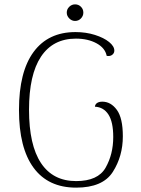

<svg xmlns="http://www.w3.org/2000/svg" viewBox="-20 -848 646 880"><path d="M67 -344Q67 -519 134 -610Q201 -701 326 -701Q374 -701 415 -688Q456 -675 480 -655.5Q504 -636 504 -616Q504 -604 494 -596.5Q484 -589 469 -592Q462 -628 422.5 -649.5Q383 -671 328 -671Q223 -671 168 -588.5Q113 -506 113 -345Q113 -183 168 -100.5Q223 -18 329 -18Q429 -18 464 -79.5Q499 -141 499 -220Q499 -289 477 -323Q455 -357 415 -359Q416 -370 425 -376Q434 -382 449 -382Q488 -382 515.5 -344.5Q543 -307 543 -223Q543 -132 497 -60Q451 12 329 12Q201 12 134 -79Q67 -170 67 -344ZM286 -790Q286 -806 297.5 -817Q309 -828 324 -828Q340 -828 351 -817Q362 -806 362 -790Q362 -775 351 -763.5Q340 -752 324 -752Q309 -752 297.5 -763.5Q286 -775 286 -790Z"/></svg>

Font: Arima Madurai ExtraLight
Style: Regular
Weight: 275
Designer: Joana Correia and Natanael Gama
Foundry: NDISCOVER
Version: Version 1.019